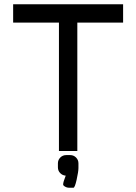

<svg xmlns="http://www.w3.org/2000/svg" viewBox="-20 -718 648 913"><path d="M42.5 -697.8H565.4V-610.4H347.7V0H260.3V-610.4H42.5ZM329.1 174.8H309.6Q293 174.8 281.7 163.6Q280.3 161.6 280.3 158.2Q280.3 148.4 292.5 117.2Q277.3 116.2 266.4 105.2Q255.4 94.2 255.4 77.6V58.6Q255.4 42.5 266.8 31Q278.3 19.5 294.9 19.5H314Q330.1 19.5 341.6 31Q353 42.5 353 58.6V81.1Q353 97.7 344.5 136.2Q335.9 174.8 329.1 174.8Z"/></svg>

Font: Qaz
Style: Regular
Weight: 400
Designer: GGBotNet
Foundry: f0n7
Version: 0.70